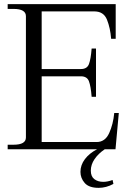

<svg xmlns="http://www.w3.org/2000/svg" viewBox="-20 -720 631 926"><path d="M418 103Q418 131 435 144Q452 157 478 157Q499 157 523 148L527 167Q492 186 456 186Q409 186 388.5 162.5Q368 139 368 109Q368 76 389.5 47.5Q411 19 448 0H17V-22H45Q105 -22 105 -57V-642Q105 -677 45 -677H17V-700H538V-533H516Q512 -585 496 -625Q480 -665 435 -665H181V-387H370Q400 -387 409 -411Q418 -435 422 -486H443V-253H422Q418 -304 409 -328Q400 -352 370 -352H181V-35H446Q487 -35 506.5 -78Q526 -121 531 -175H553L537 0H485Q454 21 436 47.5Q418 74 418 103Z"/></svg>

Font: Taviraj Light
Style: Regular
Weight: 300
Designer: Katatrad Team
Foundry: CadsonDemak
Version: Version 1.001